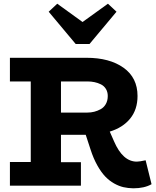

<svg xmlns="http://www.w3.org/2000/svg" viewBox="-20 -996 838 1030"><path d="M460 -759.8H386.2L241.2 -933.1L287.1 -976.1L422.9 -877.9L559.1 -976.1L605 -933.1ZM761.2 -136.2 793 -7.8Q754.4 14.2 694.8 14.2Q667 13.7 642.3 8.1Q617.7 2.4 592 -12Q566.4 -26.4 544.4 -49.3Q522.5 -72.3 502 -108.9Q481.4 -145.5 465.8 -193.8L439.9 -272.9H307.1V-126H414.1V0H33.2V-127H145V-559.1H33.2V-686H443.8Q567.9 -686 642.8 -632.6Q717.8 -579.1 717.8 -481Q717.8 -408.7 678.5 -360.1Q639.2 -311.5 568.8 -290L591.8 -237.8Q638.7 -128.9 713.9 -128.9Q728 -128.9 761.2 -136.2ZM307.1 -559.1V-392.1H449.2Q467.8 -392.1 485.4 -396.5Q502.9 -400.9 520 -410.2Q537.1 -419.4 547.6 -437.7Q558.1 -456.1 558.1 -481Q558.1 -502.9 548.1 -519Q538.1 -535.2 521.2 -543.5Q504.4 -551.8 486.6 -555.4Q468.8 -559.1 449.2 -559.1Z"/></svg>

Font: BioRhyme ExtraBold
Style: Regular
Weight: 800
Designer: Aoife Mooney
Foundry: Aoife Mooney Type
Version: Version 1.500;PS 001.500;hotconv 1.0.88;makeotf.lib2.5.64775